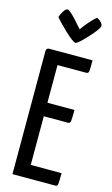

<svg xmlns="http://www.w3.org/2000/svg" viewBox="-139 -979 599 1029"><g transform="rotate(15 160.0 -464.5)"><path d="M188 -767Q174 -767 125.5 -813Q77 -859 64 -878Q70 -896 81 -912.5Q92 -929 102 -929Q110 -929 132 -907.5Q154 -886 172 -864L191 -843Q207 -866 225.5 -887Q244 -908 255 -918L266 -927Q299 -909 299 -890Q299 -875 249.5 -821Q200 -767 188 -767ZM126 -343V-73H297Q297 -21 295 -10.5Q293 0 281 0H44V-684Q45 -700 61 -700H301Q301 -649 299 -638Q297 -627 285 -627H126V-418H276Q276 -369 274 -356Q272 -343 261 -343Z"/></g></svg>

Font: Yanone Kaffeesatz
Style: Regular
Weight: 400
Designer: Yanone (Cyrillic: Daniel Pouzeot)
Foundry: Yanone
Version: Version 1.003;PS 001.003;hotconv 1.0.88;makeotf.lib2.5.64775